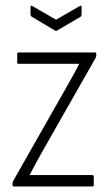

<svg xmlns="http://www.w3.org/2000/svg" viewBox="-20 -672 392 692"><path d="M30 0Q25 0 25 -6V-9Q25 -14 27 -19L222 -362Q233 -382 244 -401.5Q255 -421 265 -441V-442Q246 -442 226.5 -442Q207 -442 188 -442H48Q42 -442 42 -447V-477Q42 -483 48 -483H322Q327 -483 327 -477V-474Q327 -468 325 -464L131 -123Q120 -103 109 -83Q98 -63 87 -42V-41Q104 -41 120.5 -41Q137 -41 155 -41H313Q318 -41 318 -35V-6Q318 0 313 0ZM178 -562 94 -612Q90 -615 90 -620V-648Q90 -654 97 -650L182 -601L267 -650Q274 -654 274 -648V-620Q274 -615 271 -612L186 -562Q182 -559 178 -562Z"/></svg>

Font: Sofia Sans Condensed Light
Style: Regular
Weight: 300
Designer: Botio Nikoltchev, Ani Petrova
Foundry: lettersoup
Version: Version 4.101